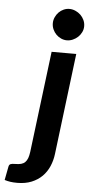

<svg xmlns="http://www.w3.org/2000/svg" viewBox="-137 -737 451 940"><g transform="rotate(5 88.5 -266.5)"><path d="M217.8 -484.9 156.7 11.7Q152.8 43.9 140.4 72.8Q127.9 101.6 106.7 122.8Q85.4 144 54.9 156.5Q24.4 168.9 -15.1 168.9Q-35.2 168.9 -49.3 166.7Q-63.5 164.6 -77.6 160.2L-64.9 93.8Q-63 84 -56.4 80.8Q-49.8 77.6 -32.7 77.6Q-16.1 77.6 -4.2 74.5Q7.8 71.3 15.6 63.5Q23.4 55.7 28.1 43.2Q32.7 30.8 35.2 11.7L96.7 -484.9ZM244.6 -623.5Q244.6 -607.9 237.8 -594Q231 -580.1 220 -569.8Q209 -559.6 194.8 -553.5Q180.7 -547.4 166 -547.4Q151.4 -547.4 137.7 -553.5Q124 -559.6 113.5 -570.1Q103 -580.6 96.7 -594.7Q90.3 -608.9 90.3 -624.5Q90.3 -640.1 96.7 -654.3Q103 -668.5 113.3 -679Q123.5 -689.5 137.2 -695.6Q150.9 -701.7 165.5 -701.7Q180.7 -701.7 195.1 -695.3Q209.5 -689 220.5 -678.5Q231.4 -668 238 -653.8Q244.6 -639.6 244.6 -623.5Z"/></g></svg>

Font: Carlito
Style: Bold Italic
Weight: 700
Italic angle: -7°
Designer: Lukasz Dziedzic
Foundry: tyPoland Lukasz Dziedzic
Version: Version 1.104